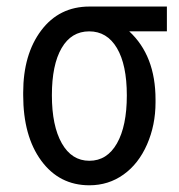

<svg xmlns="http://www.w3.org/2000/svg" viewBox="-20 -548 539 578"><path d="M165.5 -403.3Q136.2 -353 136.2 -261.2Q136.2 -169.4 166 -116.7Q195.8 -64 249 -64Q302.2 -64 332 -116.2Q361.8 -168.5 361.8 -260.7Q361.8 -353 332 -403.3Q302.2 -453.6 248.5 -453.6Q194.8 -453.6 165.5 -403.3ZM482.4 -453.6H369.1Q448.2 -380.4 448.2 -248.5V-239.7Q448.2 -171.4 422.6 -113Q397 -54.7 351.8 -22.5Q306.6 9.8 249 9.8Q158.7 9.8 104.2 -64.2Q49.8 -138.2 49.8 -261.7V-269Q49.8 -384.3 104 -456.3Q158.2 -528.3 249.5 -528.3H482.4Z"/></svg>

Font: RobotoCondensed-Regular
Style: Regular
Weight: 400
Designer: Google
Version: Version 2.001201; 2014